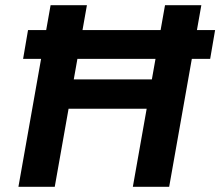

<svg xmlns="http://www.w3.org/2000/svg" viewBox="-20 -720 849 740"><path d="M69 -493 88 -604H809L790 -493ZM492 0 616 -700H756L632 0ZM51 0 175 -700H315L191 0ZM226 -301 246 -414H588L568 -301Z"/></svg>

Font: DM Sans 11pt ExtraBold
Style: Italic
Weight: 800
Italic angle: -10°
Version: Version 4.004;gftools[0.9.30]